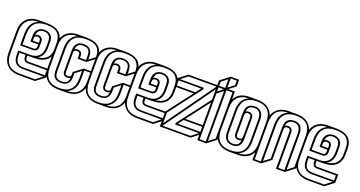

<svg xmlns="http://www.w3.org/2000/svg" viewBox="-42 -1351 3695 1973"><g transform="rotate(20 1806.0 -365.0)"><path d="M182 0Q96 0 48 -47Q0 -94 0 -179V-421Q0 -506 48 -553.5Q96 -601 182 -601H267H268Q450 -601 450 -441V-379Q450 -306 404 -262.5Q358 -219 263 -219H228H217H192V-203Q192 -179 199.5 -171Q207 -163 225 -163H450V-73L355 0ZM192 -401V-382H258V-403Q258 -438 225 -438Q208 -438 200 -430Q192 -422 192 -401ZM225 -146Q172 -146 172 -202V-219H106V-191Q106 -136 128 -113Q150 -90 197 -90H430V-146ZM172 -365V-425Q172 -478 199 -503Q226 -528 268 -528Q310 -528 337 -504Q364 -480 364 -430V-369Q364 -274 297 -238Q430 -253 430 -379V-441Q430 -511 393.5 -547.5Q357 -584 268 -584Q106 -584 106 -421V-309H225Q258 -309 258 -344V-365ZM197 -73Q86 -73 86 -191V-236H217Q279 -236 311.5 -270.5Q344 -305 344 -369V-425Q344 -511 268 -511Q205 -511 194 -445Q203 -455 225 -455Q250 -455 264 -441Q278 -427 278 -403V-344Q278 -320 264 -306Q250 -292 225 -292H86V-421Q86 -544 179 -584Q103 -583 61.5 -541Q20 -499 20 -421V-179Q20 -17 182 -17H348L421 -73Z M612 -73Q565 -73 540.5 -96.5Q516 -120 516 -175V-421Q516 -544 609 -584Q533 -583 491.5 -541Q450 -499 450 -421V-179Q450 -17 612 -17Q774 -17 774 -179V-264L708 -213V-178Q708 -73 612 -73ZM655 -146Q602 -146 602 -202V-425Q602 -528 698 -528Q794 -528 794 -425V-394L860 -445V-450Q860 -516 823.5 -550Q787 -584 698 -584Q536 -584 536 -421V-175Q536 -127 554 -108.5Q572 -90 612 -90Q648 -90 666 -104.5Q684 -119 687 -157Q677 -146 655 -146ZM708 -382H774V-425Q774 -473 756 -492Q738 -511 698 -511Q663 -511 645.5 -496Q628 -481 624 -444Q634 -455 655 -455Q708 -455 708 -400ZM794 -179Q794 -57 701 -17H702Q779 -17 819.5 -58.5Q860 -100 860 -179V-275H794ZM612 0Q526 0 478 -47Q430 -94 430 -179V-421Q430 -506 478 -553.5Q526 -601 612 -601H697H698Q880 -601 880 -450V-438L785 -365H688V-401Q688 -423 680.5 -430.5Q673 -438 655 -438Q638 -438 630 -430Q622 -422 622 -401V-203Q622 -179 629.5 -171Q637 -163 655 -163Q673 -163 680.5 -171Q688 -179 688 -203V-220L782 -292H880V-179Q880 -94 832 -47Q784 0 698 0Z M1042 -73Q995 -73 970.5 -96.5Q946 -120 946 -175V-421Q946 -544 1039 -584Q963 -583 921.5 -541Q880 -499 880 -421V-179Q880 -17 1042 -17Q1204 -17 1204 -179V-264L1138 -213V-178Q1138 -73 1042 -73ZM1085 -146Q1032 -146 1032 -202V-425Q1032 -528 1128 -528Q1224 -528 1224 -425V-394L1290 -445V-450Q1290 -516 1253.5 -550Q1217 -584 1128 -584Q966 -584 966 -421V-175Q966 -127 984 -108.5Q1002 -90 1042 -90Q1078 -90 1096 -104.5Q1114 -119 1117 -157Q1107 -146 1085 -146ZM1138 -382H1204V-425Q1204 -473 1186 -492Q1168 -511 1128 -511Q1093 -511 1075.5 -496Q1058 -481 1054 -444Q1064 -455 1085 -455Q1138 -455 1138 -400ZM1224 -179Q1224 -57 1131 -17H1132Q1209 -17 1249.5 -58.5Q1290 -100 1290 -179V-275H1224ZM1042 0Q956 0 908 -47Q860 -94 860 -179V-421Q860 -506 908 -553.5Q956 -601 1042 -601H1127H1128Q1310 -601 1310 -450V-438L1215 -365H1118V-401Q1118 -423 1110.5 -430.5Q1103 -438 1085 -438Q1068 -438 1060 -430Q1052 -422 1052 -401V-203Q1052 -179 1059.5 -171Q1067 -163 1085 -163Q1103 -163 1110.5 -171Q1118 -179 1118 -203V-220L1212 -292H1310V-179Q1310 -94 1262 -47Q1214 0 1128 0Z M1472 0Q1386 0 1338 -47Q1290 -94 1290 -179V-421Q1290 -506 1338 -553.5Q1386 -601 1472 -601H1557H1558Q1740 -601 1740 -441V-379Q1740 -306 1694 -262.5Q1648 -219 1553 -219H1518H1507H1482V-203Q1482 -179 1489.5 -171Q1497 -163 1515 -163H1740V-73L1645 0ZM1482 -401V-382H1548V-403Q1548 -438 1515 -438Q1498 -438 1490 -430Q1482 -422 1482 -401ZM1515 -146Q1462 -146 1462 -202V-219H1396V-191Q1396 -136 1418 -113Q1440 -90 1487 -90H1720V-146ZM1462 -365V-425Q1462 -478 1489 -503Q1516 -528 1558 -528Q1600 -528 1627 -504Q1654 -480 1654 -430V-369Q1654 -274 1587 -238Q1720 -253 1720 -379V-441Q1720 -511 1683.5 -547.5Q1647 -584 1558 -584Q1396 -584 1396 -421V-309H1515Q1548 -309 1548 -344V-365ZM1487 -73Q1376 -73 1376 -191V-236H1507Q1569 -236 1601.5 -270.5Q1634 -305 1634 -369V-425Q1634 -511 1558 -511Q1495 -511 1484 -445Q1493 -455 1515 -455Q1540 -455 1554 -441Q1568 -427 1568 -403V-344Q1568 -320 1554 -306Q1540 -292 1515 -292H1376V-421Q1376 -544 1469 -584Q1393 -583 1351.5 -541Q1310 -499 1310 -421V-179Q1310 -17 1472 -17H1638L1711 -73Z M1720 0V-163L1930 -438H1720V-528L1815 -601H2150V-438L1940 -163H2150V-73L2055 0ZM1955 -438H1953L1740 -159V-43L2127 -584H1821L1749 -528H2009V-511L1955 -440ZM1861 -73V-90L1915 -161V-163H1917L2130 -442V-556L1744 -17H2049L2121 -73ZM1740 -455H1943L1986 -511H1740ZM1884 -90H2130V-146H1927Z M2130 0V-524L2208 -584H2130V-653L2230 -730H2322V-657L2249 -601H2322V-73L2227 0ZM2302 -664V-713H2236V-613ZM2150 -646V-601H2216V-697ZM2302 -80V-584H2236V-29ZM2150 -517V-17H2216V-568Z M2484 0Q2398 0 2350 -47Q2302 -94 2302 -179V-421Q2302 -506 2350 -553.5Q2398 -601 2484 -601H2569H2570Q2656 -601 2704 -554Q2752 -507 2752 -422V-180Q2752 -95 2704 -47.5Q2656 0 2570 0H2485ZM2494 -203Q2494 -179 2501.5 -171Q2509 -163 2527 -163Q2545 -163 2552.5 -171Q2560 -179 2560 -203V-398Q2560 -422 2552.5 -430Q2545 -438 2527 -438Q2509 -438 2501.5 -430Q2494 -422 2494 -398ZM2484 -73Q2439 -73 2413.5 -101.5Q2388 -130 2388 -186V-422Q2388 -544 2481 -584Q2405 -583 2363.5 -541Q2322 -499 2322 -421V-179Q2322 -17 2484 -17Q2646 -17 2646 -179V-415Q2646 -511 2570 -511Q2535 -511 2517.5 -496Q2500 -481 2496 -445Q2506 -455 2527 -455Q2580 -455 2580 -399V-176Q2580 -73 2484 -73ZM2527 -146Q2474 -146 2474 -202V-425Q2474 -528 2570 -528Q2615 -528 2640.5 -499.5Q2666 -471 2666 -415V-179Q2666 -57 2573 -17Q2649 -18 2690.5 -60Q2732 -102 2732 -180V-422Q2732 -584 2570 -584Q2408 -584 2408 -422V-186Q2408 -90 2484 -90Q2519 -90 2536.5 -105Q2554 -120 2558 -156Q2548 -146 2527 -146Z M2732 0V-421Q2732 -506 2780 -553.5Q2828 -601 2914 -601H3000Q3086 -601 3134 -554Q3182 -507 3182 -422V-73L3087 0H2990V-398Q2990 -422 2982.5 -430Q2975 -438 2957 -438Q2940 -438 2932 -430.5Q2924 -423 2924 -404V-73L2829 0ZM2752 -421V-17H2818V-421Q2818 -548 2912 -584Q2752 -582 2752 -421ZM3096 -416V-29L3162 -80V-422Q3162 -584 3000 -584Q2838 -584 2838 -421V-29L2904 -80V-425Q2904 -528 3000 -528Q3096 -528 3096 -416ZM3010 -399V-17H3076V-416Q3076 -511 3000 -511Q2966 -511 2948 -495Q2930 -479 2925 -444Q2936 -455 2957 -455Q3010 -455 3010 -399Z M3344 0Q3258 0 3210 -47Q3162 -94 3162 -179V-421Q3162 -506 3210 -553.5Q3258 -601 3344 -601H3429H3430Q3612 -601 3612 -441V-379Q3612 -306 3566 -262.5Q3520 -219 3425 -219H3390H3379H3354V-203Q3354 -179 3361.5 -171Q3369 -163 3387 -163H3612V-73L3517 0ZM3354 -401V-382H3420V-403Q3420 -438 3387 -438Q3370 -438 3362 -430Q3354 -422 3354 -401ZM3387 -146Q3334 -146 3334 -202V-219H3268V-191Q3268 -136 3290 -113Q3312 -90 3359 -90H3592V-146ZM3334 -365V-425Q3334 -478 3361 -503Q3388 -528 3430 -528Q3472 -528 3499 -504Q3526 -480 3526 -430V-369Q3526 -274 3459 -238Q3592 -253 3592 -379V-441Q3592 -511 3555.5 -547.5Q3519 -584 3430 -584Q3268 -584 3268 -421V-309H3387Q3420 -309 3420 -344V-365ZM3359 -73Q3248 -73 3248 -191V-236H3379Q3441 -236 3473.5 -270.5Q3506 -305 3506 -369V-425Q3506 -511 3430 -511Q3367 -511 3356 -445Q3365 -455 3387 -455Q3412 -455 3426 -441Q3440 -427 3440 -403V-344Q3440 -320 3426 -306Q3412 -292 3387 -292H3248V-421Q3248 -544 3341 -584Q3265 -583 3223.5 -541Q3182 -499 3182 -421V-179Q3182 -17 3344 -17H3510L3583 -73Z"/></g></svg>

Font: Imposible
Style: Regular
Weight: 400
Designer: Rodrigo Fuenzalida
Foundry: fragTYPE
Version: Version 1.000